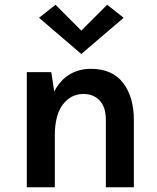

<svg xmlns="http://www.w3.org/2000/svg" viewBox="-20 -789 663 809"><path d="M93 0V-485H196L208.5 -403.5Q233.5 -451.5 273 -475.2Q312.5 -499 363 -499Q453 -499 498.5 -439.8Q544 -380.5 544 -284V0H426V-284Q426 -338 400 -365.5Q374 -393 332 -393Q279 -393 245 -349Q211 -305 211 -217V0ZM322.5 -561.5 144.5 -714 214 -769 322.5 -660 431.5 -769 501 -714Z"/></svg>

Font: Karla
Style: Bold
Weight: 700
Designer: Jonathan Pinhorn
Version: Version 2.004; ttfautohint (v1.8.4.7-5d5b);gftools[0.9.33]